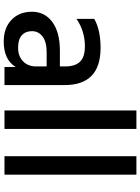

<svg xmlns="http://www.w3.org/2000/svg" viewBox="119 -866 751 1029"><g transform="rotate(90 494.5 -351.5)"><path d="M237 -515Q436 -515 436 -322V0H339V-60Q300 4 202 4Q130 4 86.5 -37.5Q43 -79 43 -147.5Q43 -216 98 -256.5Q153 -297 252 -297H336V-326Q336 -378 311 -404.5Q286 -431 228 -431Q147 -431 81 -386V-481Q140 -515 237 -515ZM336 -226H260Q204 -226 175.5 -204Q147 -182 147 -147.5Q147 -113 169 -93Q191 -73 236 -73Q281 -73 308.5 -99.5Q336 -126 336 -169Z M572 0V-707H671V0Z M817 0V-707H916V0Z"/></g></svg>

Font: Hind Medium
Style: Regular
Weight: 500
Designer: Manushi Parikh, Satya Rajpurohit
Foundry: Indian Type Foundry
Version: Version 1.201;PS 1.0;hotconv 1.0.78;makeotf.lib2.5.61930; tt